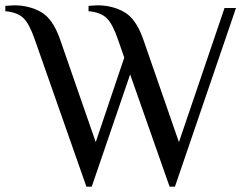

<svg xmlns="http://www.w3.org/2000/svg" viewBox="-52 -690 938 720"><path d="M78 -543Q58 -601 35.5 -622.5Q13 -644 -32 -648V-668Q-27 -668 -17.5 -669Q-8 -670 2 -670Q57 -670 101.5 -645Q146 -620 173 -543L307 -157L414 -474L390 -543Q370 -601 347.5 -622.5Q325 -644 280 -648V-668Q285 -668 294.5 -669Q304 -670 314 -670Q369 -670 413.5 -645Q458 -620 485 -543L619 -157L790 -660H833L604 10H584L436 -411L292 10H272Z"/></svg>

Font: El Messiri
Style: Regular
Weight: 400
Designer: Mohamed Gaber
Foundry: Kief Type Foundry
Version: Version 2.006